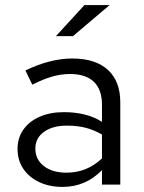

<svg xmlns="http://www.w3.org/2000/svg" viewBox="-20 -726 566 755"><path d="M226 9Q174 9 134 -10Q94 -29 71.5 -62.5Q49 -96 49 -140Q49 -184 72 -216.5Q95 -249 136 -267Q177 -285 232 -285Q274 -285 311.5 -276Q349 -267 381 -247V-314Q381 -374 349 -404.5Q317 -435 255 -435Q221 -435 185.5 -425Q150 -415 107 -393L80 -449Q178 -496 264 -496Q355 -496 404 -451.5Q453 -407 453 -324V0H381V-57Q349 -24 310 -7.5Q271 9 226 9ZM119 -142Q119 -99 152.5 -73Q186 -47 241 -47Q282 -47 316.5 -61Q351 -75 381 -103V-197Q350 -215 317 -223.5Q284 -232 243 -232Q187 -232 153 -207.5Q119 -183 119 -142ZM200 -584 312 -706H411L267 -584Z"/></svg>

Font: Red Hat Text VF
Style: Regular
Weight: 300
Designer: Pentagram, MCKL
Foundry: Pentagram, MCKL
Version: Version 1.023